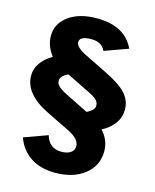

<svg xmlns="http://www.w3.org/2000/svg" viewBox="-125 -765 828 1023"><g transform="rotate(15 289.0 -253.5)"><path d="M356 -184Q398 -203 398 -230Q398 -249 382 -263Q366 -277 321 -298L211 -352Q170 -332 170 -307Q170 -290 183 -277Q196 -264 231 -246ZM502 -5Q502 75 439.5 124Q377 173 277 173Q198 173 143 137.5Q88 102 64 35L194 -12Q213 56 281 56Q313 56 332 43Q351 30 351 7Q351 -35 277 -69L162 -125Q21 -193 21 -295Q21 -369 107 -421Q68 -470 68 -527Q68 -595 127 -637.5Q186 -680 282 -680Q437 -680 489 -568L359 -521Q340 -565 281 -565Q217 -565 217 -531Q217 -504 278 -474L400 -414Q482 -374 516.5 -336Q551 -298 551 -248Q551 -165 458 -114Q502 -67 502 -5Z"/></g></svg>

Font: Atkinson Hyperlegible Pro
Style: Bold
Weight: 700
Designer: Elliott Scott, Megan Eiswerth, Linus Boman, Theodore Petrosky, Jacob Perez
Foundry: Braille Institute
Version: Version 1.5.1